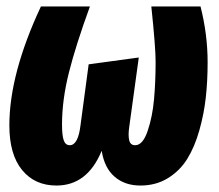

<svg xmlns="http://www.w3.org/2000/svg" viewBox="-20 -553 673 591"><path d="M153.8 18.1Q86.9 18.1 47.9 -29.8Q8.8 -77.6 8.8 -167Q8.8 -325.7 106 -533.2H256.8Q213.4 -414.1 192.1 -329.6Q170.9 -245.1 170.9 -169.9Q170.9 -135.7 176.3 -120.8Q181.6 -106 194.8 -106Q220.7 -106 228 -168.9L252.9 -355L407.2 -376L377.9 -163.1Q374 -136.7 377.7 -121.3Q381.3 -106 396 -106Q419.4 -106 434.3 -149.4Q449.2 -192.9 454.1 -247.1Q459 -301.3 459 -363.8Q459 -406.7 445.8 -533.2H597.2Q619.1 -447.3 619.1 -360.8Q619.1 -304.2 613.5 -253.2Q607.9 -202.1 593.5 -151.4Q579.1 -100.6 556.4 -64Q533.7 -27.3 496.8 -4.6Q460 18.1 412.1 18.1Q364.3 18.1 332.8 -9Q301.3 -36.1 293 -88.9Q249 18.1 153.8 18.1Z"/></svg>

Font: Fira Sans Compressed ExtraBold
Style: Italic
Weight: 800
Width: 3
Italic angle: -8°
Designer: Carrois Corporate & Edenspiekermann AG
Foundry: Carrois Corporate GbR & Edenspiekermann AG
Version: Version 4.203;PS 004.203;hotconv 1.0.88;makeotf.lib2.5.64775